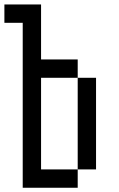

<svg xmlns="http://www.w3.org/2000/svg" viewBox="-20 -937 540 873"><path d="M0 -833.3V-916.7H166.7V-666.7H333.3V-583.3H166.7V-166.7H333.3V-83.3H83.3V-833.3ZM333.3 -166.7V-583.3H416.7V-166.7Z"/></svg>

Font: Galmuri11 Condensed
Style: Regular
Weight: 400
Width: 3
Designer: Lee Minseo (quiple)
Version: Version 2.399;hotconv 1.1.1;makeotfexe 2.6.0 DEVELOPMENT